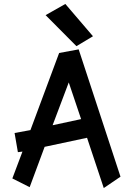

<svg xmlns="http://www.w3.org/2000/svg" viewBox="-20 -932 689 964"><path d="M446.8 -750 308.1 -912.1 209 -856 363.8 -700.2ZM375 -684.1 276.9 -666 132.8 -278.8 53.2 -264.2 69.8 -168 92.8 -170.9 42 -36.1 128.9 7.8 204.1 -194.8 417 -240.2 501 12.2 585 -44.9ZM244.1 -303.2 325.2 -518.1 387.2 -334Z"/></svg>

Font: Comic Neue Angular
Style: Bold
Weight: 700
Designer: Craig Rozynski
Foundry: Craig Rozynski
Version: Version 2.003